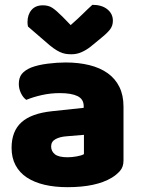

<svg xmlns="http://www.w3.org/2000/svg" viewBox="-20 -760 584 796"><path d="M260 -108Q277 -108 297.5 -111.5Q318 -115 328 -121V-201L256 -195Q228 -193 210 -183Q192 -173 192 -153Q192 -133 207.5 -120.5Q223 -108 260 -108ZM252 -501Q306 -501 350.5 -490Q395 -479 426.5 -456.5Q458 -434 475 -399.5Q492 -365 492 -318V-94Q492 -68 477.5 -51.5Q463 -35 443 -23Q378 16 260 16Q207 16 164.5 6Q122 -4 91.5 -24Q61 -44 44.5 -75Q28 -106 28 -147Q28 -216 69 -253Q110 -290 196 -299L327 -313V-320Q327 -349 301.5 -361.5Q276 -374 228 -374Q190 -374 154 -366Q118 -358 89 -346Q76 -355 67 -373.5Q58 -392 58 -412Q58 -438 70.5 -453.5Q83 -469 109 -480Q138 -491 177.5 -496Q217 -501 252 -501ZM273 -656Q306 -685 325 -704Q344 -723 363 -740Q402 -740 425 -721.5Q448 -703 448 -674Q448 -654 437 -639Q426 -624 400 -603L355 -566Q337 -552 317.5 -543.5Q298 -535 276 -535Q262 -535 251 -537Q240 -539 228 -544.5Q216 -550 202 -560Q188 -570 170 -586L96 -650Q95 -655 94.5 -659Q94 -663 94 -668Q94 -699 110.5 -718.5Q127 -738 158 -738Q181 -738 197 -727.5Q213 -717 239 -691Z"/></svg>

Font: Baloo
Style: Regular
Weight: 400
Designer: Sarang Kulkarni and Ek Type
Foundry: Ek Type
Version: Version 1.100;PS 1.000;hotconv 1.0.88;makeotf.lib2.5.647800;